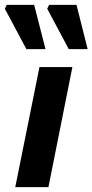

<svg xmlns="http://www.w3.org/2000/svg" viewBox="-49 -773 382 793"><path d="M14 0 114 -496H250L151 0ZM60 -570 -29 -737 -21 -753H92L139 -570ZM235 -570 146 -737 154 -753H267L313 -570Z"/></svg>

Font: Source Sans 3
Style: Bold Italic
Weight: 700
Italic angle: -11°
Designer: Paul D. Hunt
Foundry: Adobe
Version: Version 3.052;hotconv 1.1.0;makeotfexe 2.6.0